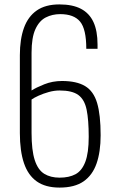

<svg xmlns="http://www.w3.org/2000/svg" viewBox="-20 -839 536 870"><path d="M250 11Q186 11 146.5 -17Q107 -45 88.5 -100Q70 -155 70 -236V-589Q70 -661 88.5 -712.5Q107 -764 146.5 -791.5Q186 -819 249 -819Q309 -819 347 -799Q385 -779 403.5 -739Q422 -699 422 -637Q422 -636 422 -627.5Q422 -619 422 -618H371Q371 -707 343 -741Q315 -775 253 -775Q217 -775 187.5 -760Q158 -745 140.5 -707Q123 -669 123 -600V-429Q143 -442 180.5 -457Q218 -472 261 -472Q327 -472 365.5 -449Q404 -426 420 -372.5Q436 -319 436 -226Q436 -151 417.5 -98Q399 -45 358.5 -17Q318 11 250 11ZM250 -34Q293 -34 322 -49.5Q351 -65 366.5 -105.5Q382 -146 382 -219Q382 -296 372.5 -342Q363 -388 335 -408.5Q307 -429 250 -429Q226 -429 201 -422Q176 -415 155 -405.5Q134 -396 123 -388V-237Q123 -158 137.5 -113.5Q152 -69 180.5 -51.5Q209 -34 250 -34Z"/></svg>

Font: Oswald ExtraLight
Style: Regular
Weight: 250
Designer: Vernon Adams
Foundry: Vernon Adams
Version: Version 4.103;gftools[0.9.33.dev8+g029e19f]